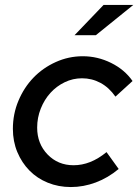

<svg xmlns="http://www.w3.org/2000/svg" viewBox="-20 -745 558 775"><path d="M277 -78Q311 -78 344 -91Q377 -104 410 -131L459 -63Q416 -27 366.5 -8.5Q317 10 266 10Q216 10 173 -7.5Q130 -25 99 -56.5Q68 -88 50 -131Q32 -174 32 -225Q32 -285 54.5 -338.5Q77 -392 115 -431.5Q153 -471 205 -494.5Q257 -518 314 -518Q374 -518 428.5 -491Q483 -464 515 -418L446 -355Q420 -392 385.5 -410.5Q351 -429 311 -429Q274 -429 241 -413Q208 -397 183.5 -370Q159 -343 144.5 -306.5Q130 -270 130 -230Q130 -165 172 -121.5Q214 -78 277 -78ZM398 -725H518L367 -603H281Z"/></svg>

Font: Red Hat Display Medium
Style: Italic
Weight: 500
Italic angle: -12°
Designer: Pentagram / MCKL
Foundry: Pentagram / MCKL
Version: Version 1.003; Red Hat Display Medium Italic